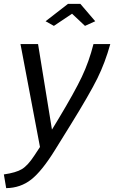

<svg xmlns="http://www.w3.org/2000/svg" viewBox="-55 -750 591 994"><path d="M181 -640 297 -730H361L438 -640L385 -616L318 -679L224 -616ZM-35 153Q28 144 58.5 125.5Q89 107 123 55L152 11L51 -522H142L214 -79L248 -135Q331 -273 368.5 -352Q406 -431 429 -522H516Q489 -425 449 -344Q409 -263 310 -103L230 26Q162 136 106.5 179.5Q51 223 -23 224Z"/></svg>

Font: Raleway-v4020 Medium
Style: Italic
Weight: 500
Italic angle: -12°
Designer: Matt McInerney, Pablo Impallari, Rodrigo Fuenzalida
Foundry: Matt McInerney, Pablo Impallari, Rodrigo Fuenzalida
Version: Version 4.020;PS 004.020;hotconv 1.0.88;makeotf.lib2.5.64775